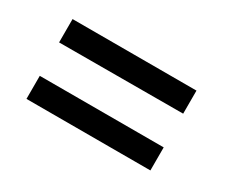

<svg xmlns="http://www.w3.org/2000/svg" viewBox="-59 -601 682 577"><g transform="rotate(30 282.5 -312.5)"><path d="M490 -451V-371L60 -370V-451ZM490 -174H60V-254H490Z"/></g></svg>

Font: Repo Medium
Style: Regular
Weight: 500
Designer: Stefan Peev
Foundry: Context Ltd
Version: Version 1.502